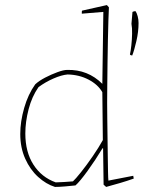

<svg xmlns="http://www.w3.org/2000/svg" viewBox="-20 -732 584 758"><path d="M197 6Q162 -5 130.5 -33.5Q99 -62 79.5 -105.5Q60 -149 60 -203Q60 -252 75.5 -306Q91 -360 119 -399Q134 -413 158 -425.5Q182 -438 206.5 -447Q231 -456 245 -456Q327 -458 384 -401L388 -685L303 -678Q303 -681 303 -684.5Q303 -688 304 -690L402 -712L410 -703Q409 -687 408 -652.5Q407 -618 406 -574Q405 -530 404.5 -483.5Q404 -437 403.5 -395.5Q403 -354 403 -326Q403 -301 403.5 -265Q404 -229 404.5 -189.5Q405 -150 405.5 -114.5Q406 -79 406.5 -53Q407 -27 408 -19L506 -38L508 -27Q483 -18 454 -9.5Q425 -1 399 6L389 -3L387 -146L385 -147Q356 -99 325.5 -57Q295 -15 278 0Q261 2 237 4Q213 6 197 6ZM268 -16Q278 -25 300 -52.5Q322 -80 346 -115Q370 -150 386 -179L384 -368Q367 -398 330 -417.5Q293 -437 247 -438Q223 -436 191 -422Q159 -408 132 -388Q106 -351 93 -301Q80 -251 80 -205Q80 -132 112 -82Q144 -32 200 -12Q213 -12 233.5 -13.5Q254 -15 268 -16ZM499 -638Q500 -645 501 -661.5Q502 -678 503 -685Q509 -688 515 -688Q520 -681 523.5 -668Q527 -655 527 -641Q527 -607 518.5 -570Q510 -533 502 -513Q496 -513 493 -517Q496 -530 498.5 -552.5Q501 -575 501.5 -598.5Q502 -622 499 -638Z"/></svg>

Font: Labrada Thin
Style: Regular
Weight: 100
Designer: Mercedes Jáuregui
Foundry: Omnibus-Type Team
Version: Version 1.000; ttfautohint (v1.8.4.7-5d5b)